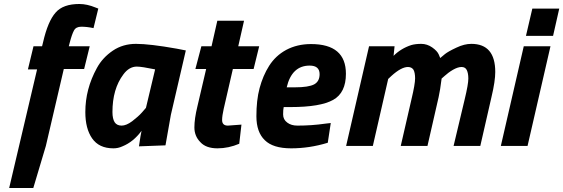

<svg xmlns="http://www.w3.org/2000/svg" viewBox="-20 -732 2825 963"><path d="M378 -712C324 -712 284 -698 259 -669C233 -640 212 -590 196 -520C196 -520 191 -500 191 -500C191 -500 148 -500 148 -500C148 -500 120 -384 120 -384C120 -384 166 -384 166 -384C166 -384 26 211 26 211C26 211 147 211 147 211C147 211 210 0 210 0C210 0 300 -386 300 -386C300 -386 402 -386 402 -386C402 -386 430 -500 430 -500C430 -500 325 -500 325 -500C325 -500 330 -519 330 -519C330 -519 330 -519 330 -519C337 -546 344 -566 351 -579C358 -592 370 -598 388 -598C405 -598 426 -596 449 -591C449 -591 473 -689 473 -689C473 -689 460 -694 460 -694C460 -694 460 -694 460 -694C431 -706 404 -712 378 -712C378 -712 378 -712 378 -712Z M549 12C564 12 579 9 594 2C594 2 594 2 594 2C631 -13 663 -39 690 -76C690 -76 690 -76 690 -76C687 -65 683 -39 677 2C677 2 810 -3 810 -3C810 -3 837 -156 837 -156C837 -156 912 -479 912 -479C912 -479 866 -488 866 -488C866 -488 866 -488 866 -488C776 -504 708 -512 662 -512C662 -512 662 -512 662 -512C619 -512 580 -501 546 -478C512 -455 485 -426 466 -391C466 -391 466 -391 466 -391C427 -320 408 -247 408 -170C408 -170 408 -170 408 -170C408 -115 419 -71 442 -38C465 -5 500 12 549 12C549 12 549 12 549 12ZM666 -398C683 -398 714 -393 758 -384C758 -384 712 -191 712 -191C712 -191 692 -168 692 -168C692 -168 692 -168 692 -168C679 -153 662 -139 643 -124C623 -109 605 -102 590 -102C574 -102 562 -108 555 -119C548 -130 544 -147 544 -170C544 -170 544 -170 544 -170C544 -247 562 -310 599 -359C599 -359 599 -359 599 -359C618 -385 641 -398 666 -398C666 -398 666 -398 666 -398Z M1094 -130C1094 -145 1097 -163 1102 -186C1102 -186 1148 -386 1148 -386C1148 -386 1252 -386 1252 -386C1252 -386 1280 -500 1280 -500C1280 -500 1175 -500 1175 -500C1175 -500 1204 -628 1204 -628C1204 -628 1070 -628 1070 -628C1070 -628 1041 -500 1041 -500C1041 -500 990 -500 990 -500C990 -500 960 -386 960 -386C960 -386 1014 -386 1014 -386C1014 -386 970 -198 970 -198C970 -198 970 -198 970 -198C960 -157 955 -122 955 -93C955 -64 965 -39 985 -19C1004 2 1033 12 1071 12C1108 12 1145 4 1180 -11C1180 -11 1191 -107 1191 -107C1191 -107 1123 -102 1123 -102C1123 -102 1123 -102 1123 -102C1104 -102 1094 -111 1094 -130C1094 -130 1094 -130 1094 -130Z M1400 -158C1400 -175 1401 -187 1403 -195C1403 -195 1438 -195 1438 -195C1438 -195 1438 -195 1438 -195C1537 -195 1608 -207 1651 -231C1694 -255 1715 -299 1715 -362C1715 -362 1715 -362 1715 -362C1715 -461 1657 -511 1540 -511C1540 -511 1540 -511 1540 -511C1493 -511 1452 -501 1416 -482C1379 -462 1351 -435 1330 -402C1309 -369 1293 -331 1282 -290C1271 -249 1266 -202 1266 -149C1266 -96 1280 -56 1308 -29C1335 -2 1379 12 1440 12C1501 12 1562 3 1624 -16C1624 -16 1639 -115 1639 -115C1639 -115 1613 -112 1613 -112C1613 -112 1613 -112 1613 -112C1565 -105 1518 -102 1472 -102C1472 -102 1472 -102 1472 -102C1451 -102 1434 -107 1421 -117C1407 -127 1400 -141 1400 -158ZM1418 -294C1418 -294 1418 -294 1418 -294C1435 -367 1474 -403 1533 -403C1533 -403 1533 -403 1533 -403C1566 -403 1583 -389 1583 -360C1583 -360 1583 -360 1583 -360C1583 -336 1574 -319 1556 -309C1537 -299 1505 -294 1459 -294C1459 -294 1418 -294 1418 -294Z M1990 0C1990 0 2124 0 2124 0C2124 0 2180 -245 2180 -245C2180 -245 2180 -245 2180 -245C2185 -267 2190 -298 2195 -338C2195 -338 2211 -352 2211 -352C2211 -352 2211 -352 2211 -352C2222 -362 2235 -372 2252 -382C2268 -391 2282 -396 2295 -396C2307 -396 2316 -391 2321 -381C2326 -371 2329 -357 2329 -338C2329 -319 2323 -285 2311 -235C2311 -235 2255 0 2255 0C2255 0 2389 0 2389 0C2389 0 2445 -245 2445 -245C2445 -245 2445 -245 2445 -245C2458 -299 2464 -341 2464 -371C2464 -371 2464 -371 2464 -371C2464 -465 2424 -512 2344 -512C2344 -512 2344 -512 2344 -512C2321 -512 2296 -506 2269 -493C2241 -480 2222 -469 2212 -461C2202 -453 2194 -446 2188 -441C2188 -441 2181 -458 2181 -458C2181 -458 2181 -458 2181 -458C2176 -470 2165 -482 2148 -494C2131 -506 2112 -512 2093 -512C2074 -512 2057 -510 2043 -506C2043 -506 2043 -506 2043 -506C2009 -495 1979 -477 1954 -452C1954 -452 1959 -500 1959 -500C1959 -500 1831 -500 1831 -500C1831 -500 1716 0 1716 0C1716 0 1850 0 1850 0C1850 0 1927 -336 1927 -336C1927 -336 1943 -351 1943 -351C1943 -351 1943 -351 1943 -351C1976 -381 2004 -396 2026 -396C2026 -396 2026 -396 2026 -396C2039 -396 2048 -391 2054 -382C2059 -373 2062 -358 2062 -339C2062 -320 2056 -285 2044 -235C2044 -235 1990 0 1990 0Z M2626 0C2626 0 2741 -500 2741 -500C2741 -500 2607 -500 2607 -500C2607 -500 2492 0 2492 0C2492 0 2626 0 2626 0ZM2754 -552C2754 -552 2785 -689 2785 -689C2785 -689 2650 -689 2650 -689C2650 -689 2618 -552 2618 -552C2618 -552 2754 -552 2754 -552Z"/></svg>

Font: My Font
Style: Bold Italic
Weight: 500
Version: Version 0.001